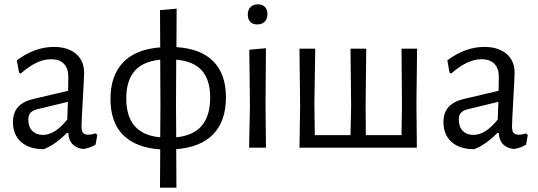

<svg xmlns="http://www.w3.org/2000/svg" viewBox="-20 -683 2488 888"><path d="M369 -346Q369 -329 363 -223Q357 -117 357 -99Q357 -77 364 -68.5Q371 -60 388 -60Q403 -60 422 -66L430 -59L422 -14Q393 3 365 6Q334 3 315.5 -16Q297 -35 296 -68H289Q235 -13 182 7Q115 7 77.5 -26.5Q40 -60 40 -118Q40 -162 63.5 -188Q87 -214 133 -225L295 -263L296 -328Q296 -367 275.5 -388Q255 -409 217 -409Q183 -409 149 -393Q115 -377 76 -343L68 -347L58 -404Q141 -466 229 -466Q294 -466 331.5 -434Q369 -402 369 -346ZM149 -177Q129 -171 120 -160.5Q111 -150 111 -129Q111 -96 129.5 -77.5Q148 -59 179 -59Q234 -59 291 -130L294 -212Z M795 7 796 185H720L721 8Q608 0 549.5 -58.5Q491 -117 491 -225Q491 -333 549 -394Q607 -455 721 -464L720 -636L797 -643L796 -465Q909 -458 967 -399Q1025 -340 1025 -233Q1025 -124 967 -63Q909 -2 795 7ZM952 -232Q952 -314 913.5 -357Q875 -400 795 -407L794 -202L795 -48Q875 -56 913.5 -102Q952 -148 952 -232ZM721 -48 722 -194 721 -407Q641 -399 602.5 -354.5Q564 -310 564 -228Q564 -145 603 -100Q642 -55 721 -48Z M1136 -194 1133 -453 1210 -460 1208 -201 1210 0H1132ZM1217 -618Q1217 -596 1204.5 -583Q1192 -570 1170 -570Q1149 -570 1137.5 -582Q1126 -594 1126 -616Q1126 -637 1138.5 -650Q1151 -663 1173 -663Q1193 -663 1205 -651Q1217 -639 1217 -618Z M1906 -201 1908 0H1365L1368 -194L1365 -458H1438L1434 -201L1436 -58H1601L1604 -194L1601 -458H1674L1671 -201L1672 -58H1837L1839 -194L1837 -458H1909Z M2360 -346Q2360 -329 2354 -223Q2348 -117 2348 -99Q2348 -77 2355 -68.5Q2362 -60 2379 -60Q2394 -60 2413 -66L2421 -59L2413 -14Q2384 3 2356 6Q2325 3 2306.5 -16Q2288 -35 2287 -68H2280Q2226 -13 2173 7Q2106 7 2068.5 -26.5Q2031 -60 2031 -118Q2031 -162 2054.5 -188Q2078 -214 2124 -225L2286 -263L2287 -328Q2287 -367 2266.5 -388Q2246 -409 2208 -409Q2174 -409 2140 -393Q2106 -377 2067 -343L2059 -347L2049 -404Q2132 -466 2220 -466Q2285 -466 2322.5 -434Q2360 -402 2360 -346ZM2140 -177Q2120 -171 2111 -160.5Q2102 -150 2102 -129Q2102 -96 2120.5 -77.5Q2139 -59 2170 -59Q2225 -59 2282 -130L2285 -212Z"/></svg>

Font: Alegreya Sans
Style: Regular
Weight: 400
Designer: Juan Pablo del Peral
Foundry: Huerta Tipografica
Version: Version 2.008; ttfautohint (v1.6)